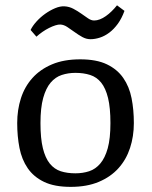

<svg xmlns="http://www.w3.org/2000/svg" viewBox="-20 -707 585 741"><path d="M98.1 -591.3Q105.5 -606.9 120.4 -623.5Q135.3 -640.1 154.1 -653.6Q172.9 -667 192.6 -675.3Q212.4 -683.6 229 -682.6Q247.1 -681.6 263.2 -673.1Q279.3 -664.6 293.5 -654.5Q307.6 -644.5 319.8 -636.2Q332 -627.9 343.3 -627.9Q354 -627.9 365.5 -632.3Q377 -636.7 388.4 -644.8Q399.9 -652.8 410.9 -663.6Q421.9 -674.3 431.6 -686.5L460.4 -665Q449.7 -635.7 434.6 -615Q419.4 -594.2 401.9 -581.1Q384.3 -567.9 365.5 -561.8Q346.7 -555.7 329.1 -555.7Q313 -555.7 297.6 -564.2Q282.2 -572.8 267.8 -583.3Q253.4 -593.8 239.7 -602.8Q226.1 -611.8 212.9 -612.3Q205.1 -612.8 193.6 -609.1Q182.1 -605.5 169.4 -599.1Q156.7 -592.8 144 -584Q131.3 -575.2 120.6 -565.4ZM46.4 -231.9Q46.4 -283.2 60.8 -327.9Q75.2 -372.6 105.2 -406Q135.3 -439.5 180.9 -458.7Q226.6 -478 289.6 -478Q352.5 -478 392.6 -458.7Q432.6 -439.5 455.8 -406Q479 -372.6 487.8 -327.9Q496.6 -283.2 496.6 -231.9Q496.6 -180.7 481.9 -136Q467.3 -91.3 437.3 -57.9Q407.2 -24.4 361.3 -5.1Q315.4 14.2 252.9 14.2Q189.9 14.2 149.9 -5.1Q109.9 -24.4 86.9 -57.9Q64 -91.3 55.2 -136Q46.4 -180.7 46.4 -231.9ZM136.2 -231.9Q136.2 -172.4 145.5 -134.8Q154.8 -97.2 172.1 -75.7Q189.5 -54.2 214.4 -46.1Q239.3 -38.1 271 -38.1Q299.3 -38.1 324 -46.1Q348.6 -54.2 366.9 -75.7Q385.3 -97.2 395.8 -134.8Q406.2 -172.4 406.2 -231.9Q406.2 -291 397 -328.9Q387.7 -366.7 370.4 -388.2Q353 -409.7 327.9 -417.7Q302.7 -425.8 271 -425.8Q243.2 -425.8 218.5 -417.7Q193.8 -409.7 175.5 -388.2Q157.2 -366.7 146.7 -328.9Q136.2 -291 136.2 -231.9Z"/></svg>

Font: Fjord
Style: One
Weight: 400
Designer: Viktoriya Grabowska
Foundry: Viktoriya Grabowska
Version: Version 1.002